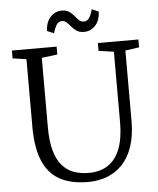

<svg xmlns="http://www.w3.org/2000/svg" viewBox="-61 -988 861 1048"><g transform="rotate(-5 369.0 -464.0)"><path d="M379 8Q282.5 8 221.2 -27.5Q160 -63 131 -135.2Q102 -207.5 102 -318V-689L27 -700V-743H272V-700L186 -689V-309Q186 -231.5 200.8 -179.8Q215.5 -128 242.5 -97.5Q269.5 -67 306.2 -54Q343 -41 387 -41Q451 -41 494.2 -70.5Q537.5 -100 559.2 -158Q581 -216 581 -301V-688L498 -700V-743H720V-700L644 -689V-305Q644 -223.5 624.2 -164.5Q604.5 -105.5 568.5 -67.2Q532.5 -29 484.2 -10.5Q436 8 379 8ZM428.5 -810Q404 -810 388.2 -820.5Q372.5 -831 361.2 -844.8Q350 -858.5 339 -869Q328 -879.5 313 -879.5Q293 -879.5 282 -860.8Q271 -842 264 -817L227.5 -832.5Q229 -882 255 -909.2Q281 -936.5 316.5 -936.5Q341.5 -936.5 357 -926Q372.5 -915.5 383.8 -901.5Q395 -887.5 406 -877Q417 -866.5 432 -866.5Q452 -866.5 463.2 -885.5Q474.5 -904.5 481 -929.5L517.5 -914Q516 -864 490 -837Q464 -810 428.5 -810Z"/></g></svg>

Font: Merriweather Light 18pt Light
Style: Regular
Weight: 300
Version: Version 2.100